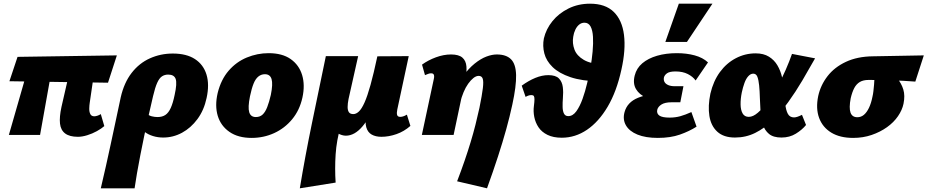

<svg xmlns="http://www.w3.org/2000/svg" viewBox="-20 -731 5024 1040"><path d="M402 10Q357 10 333 -8Q309 -26 305 -61.5Q301 -97 313 -152L373 -414H501L466 -174Q464 -161 463.5 -143.5Q463 -126 469 -113.5Q475 -101 491 -101Q497 -101 507 -104Q517 -107 526 -113L545 -48Q529 -34 504.5 -20.5Q480 -7 452.5 1.5Q425 10 402 10ZM28 0 147 -414H271L197 0ZM565 -283 31 -291 75 -423 613 -431Z M526 289Q541 225 554 167.5Q567 110 579 53.5Q591 -3 604.5 -65.5Q618 -128 634 -204Q652 -283 693 -336Q734 -389 792 -415Q850 -441 916 -441Q990 -441 1036 -411Q1082 -381 1098.5 -327Q1115 -273 1099 -200Q1085 -134 1049.5 -86Q1014 -38 966 -12Q918 14 864 14Q835 14 809 6Q783 -2 764.5 -16Q746 -30 741 -48L774 -117Q786 -105 802 -101Q818 -97 833 -97Q859 -97 876 -108.5Q893 -120 905 -146.5Q917 -173 926 -217Q940 -280 931.5 -303.5Q923 -327 891 -327Q872 -327 857.5 -317.5Q843 -308 831.5 -282.5Q820 -257 809 -210Q797 -160 785 -105.5Q773 -51 761.5 3.5Q750 58 740 110Q730 162 722 207.5Q714 253 709 289Z M1343 16Q1270 16 1223 -16.5Q1176 -49 1159.5 -103.5Q1143 -158 1159 -227Q1177 -300 1218.5 -348Q1260 -396 1317 -419.5Q1374 -443 1435 -443Q1509 -443 1554.5 -411Q1600 -379 1616.5 -324.5Q1633 -270 1618 -202Q1603 -134 1562.5 -85Q1522 -36 1465 -10Q1408 16 1343 16ZM1366 -97Q1388 -97 1402.5 -110.5Q1417 -124 1427.5 -151Q1438 -178 1447 -217Q1459 -276 1451 -302.5Q1443 -329 1415 -329Q1395 -329 1379.5 -316.5Q1364 -304 1353.5 -278Q1343 -252 1334 -209Q1322 -149 1330 -123Q1338 -97 1366 -97Z M1604 289Q1633 114 1670 -65Q1707 -244 1745 -427H1920L1868 -195Q1863 -170 1863 -151.5Q1863 -133 1870 -123Q1877 -113 1894 -113Q1909 -113 1924 -127Q1939 -141 1954.5 -175.5Q1970 -210 1987 -271Q2004 -332 2024 -426H2091Q2062 -291 2024.5 -194.5Q1987 -98 1944 -47Q1901 4 1853 4Q1843 4 1831.5 0.5Q1820 -3 1809.5 -9Q1799 -15 1789 -24.5Q1779 -34 1771 -46H1825Q1803 29 1798 105.5Q1793 182 1798 258ZM2046 10Q2015 10 1993.5 -2Q1972 -14 1964 -41.5Q1956 -69 1965 -117L2028 -426L2194 -427L2132 -138Q2128 -119 2131 -108.5Q2134 -98 2148 -98Q2155 -98 2163.5 -100.5Q2172 -103 2184 -110L2203 -49Q2169 -19 2127.5 -4.5Q2086 10 2046 10Z M2456 251Q2479 191 2497 138.5Q2515 86 2529.5 38Q2544 -10 2555.5 -55.5Q2567 -101 2577 -147Q2591 -216 2595.5 -253.5Q2600 -291 2594.5 -305.5Q2589 -320 2573 -320Q2559 -320 2544.5 -308.5Q2530 -297 2516 -277.5Q2502 -258 2491 -231.5Q2480 -205 2473 -176L2426 -205Q2454 -272 2486 -316Q2518 -360 2551 -386.5Q2584 -413 2614.5 -424.5Q2645 -436 2671 -436Q2722 -436 2748 -410Q2774 -384 2775.5 -324.5Q2777 -265 2755 -164Q2741 -99 2722 -30.5Q2703 38 2677.5 116.5Q2652 195 2618 289ZM2265 0 2330 -304Q2332 -313 2331.5 -319.5Q2331 -326 2327.5 -330Q2324 -334 2315 -334Q2308 -334 2299.5 -331Q2291 -328 2282 -324L2266 -381Q2299 -405 2341 -420.5Q2383 -436 2423 -436Q2465 -436 2484.5 -419Q2504 -402 2506.5 -371Q2509 -340 2500 -298L2437 0Z M2872 -157Q2875 -180 2875 -193Q2875 -206 2871.5 -211Q2868 -216 2858 -216Q2850 -216 2841.5 -213Q2833 -210 2827 -206L2806 -267Q2843 -294 2879.5 -309Q2916 -324 2950 -324Q2990 -324 3007.5 -306Q3025 -288 3028.5 -259.5Q3032 -231 3029 -199Q3027 -174 3027.5 -151.5Q3028 -129 3035 -115.5Q3042 -102 3058 -102Q3083 -102 3102 -128.5Q3121 -155 3135.5 -195.5Q3150 -236 3160.5 -281Q3171 -326 3178 -363Q3186 -408 3190 -452Q3194 -496 3192 -531.5Q3190 -567 3179 -587.5Q3168 -608 3146 -608Q3130 -608 3117.5 -598Q3105 -588 3096.5 -570.5Q3088 -553 3085 -532Q3079 -497 3091.5 -463Q3104 -429 3142.5 -406.5Q3181 -384 3251 -382L3227 -290Q3132 -292 3070 -313Q3008 -334 2973.5 -367.5Q2939 -401 2928.5 -441.5Q2918 -482 2926 -523Q2938 -574 2972.5 -616.5Q3007 -659 3059.5 -685Q3112 -711 3176 -711Q3259 -711 3304.5 -666.5Q3350 -622 3360 -541.5Q3370 -461 3346 -354Q3320 -235 3271.5 -153Q3223 -71 3159.5 -28Q3096 15 3023 15Q2977 15 2945.5 -0.5Q2914 -16 2897 -41.5Q2880 -67 2874 -97.5Q2868 -128 2872 -157Z M3543 16Q3477 16 3433 -2Q3389 -20 3370.5 -52Q3352 -84 3363 -124Q3378 -178 3436.5 -201.5Q3495 -225 3576 -225L3569 -185Q3520 -185 3481.5 -201.5Q3443 -218 3425 -248.5Q3407 -279 3418 -322Q3428 -362 3459.5 -388.5Q3491 -415 3539 -429Q3587 -443 3646 -443Q3699 -443 3743 -431Q3787 -419 3815 -393L3748 -295Q3733 -316 3705.5 -330Q3678 -344 3639 -344Q3607 -344 3593 -334Q3579 -324 3576 -310Q3574 -296 3580 -286Q3586 -276 3600 -270Q3614 -264 3635 -264H3682L3665 -177H3618Q3582 -177 3563 -165Q3544 -153 3540 -136Q3536 -116 3551.5 -105Q3567 -94 3607 -94Q3638 -94 3665 -101.5Q3692 -109 3725 -124L3753 -45Q3714 -20 3663 -2Q3612 16 3543 16ZM3584 -504 3657 -711H3839L3701 -504Z M3961 14Q3900 14 3865.5 -17.5Q3831 -49 3822.5 -103Q3814 -157 3828 -224Q3844 -292 3879.5 -340.5Q3915 -389 3965.5 -415.5Q4016 -442 4073 -442Q4116 -442 4145 -424Q4174 -406 4191 -377Q4208 -348 4216 -313Q4224 -278 4227 -243Q4230 -202 4233.5 -168Q4237 -134 4247.5 -114.5Q4258 -95 4281 -95Q4289 -95 4299.5 -98.5Q4310 -102 4324 -109L4346 -54Q4325 -28 4291 -7Q4257 14 4213 14Q4169 14 4145.5 -5.5Q4122 -25 4112 -56.5Q4102 -88 4099.5 -126Q4097 -164 4096 -200Q4095 -239 4092 -268.5Q4089 -298 4082.5 -315Q4076 -332 4060 -332Q4046 -332 4033.5 -318.5Q4021 -305 4012.5 -281.5Q4004 -258 3998 -230Q3991 -195 3991.5 -165Q3992 -135 4002.5 -116.5Q4013 -98 4036 -98Q4059 -98 4085 -120.5Q4111 -143 4138.5 -179.5Q4166 -216 4191 -261.5Q4216 -307 4236 -353Q4256 -399 4270 -439L4395 -415Q4362 -356 4326 -295Q4290 -234 4250 -178.5Q4210 -123 4165.5 -79.5Q4121 -36 4070.5 -11Q4020 14 3961 14Z M4601 16Q4530 16 4483 -12.5Q4436 -41 4417 -92Q4398 -143 4412 -211Q4425 -270 4462.5 -318.5Q4500 -367 4562 -396Q4624 -425 4708 -426L4984 -431L4938 -289Q4873 -294 4809 -296Q4745 -298 4685 -298Q4656 -298 4637.5 -287Q4619 -276 4607.5 -254.5Q4596 -233 4588 -199Q4578 -146 4587 -121Q4596 -96 4624 -96Q4644 -96 4659.5 -109Q4675 -122 4687 -147Q4699 -172 4706 -208Q4709 -220 4711 -237.5Q4713 -255 4714.5 -272.5Q4716 -290 4716.5 -305Q4717 -320 4715 -327L4789 -358Q4818 -333 4840.5 -306Q4863 -279 4873 -246Q4883 -213 4874 -169Q4867 -135 4844 -101.5Q4821 -68 4784.5 -42Q4748 -16 4701.5 0Q4655 16 4601 16Z"/></svg>

Font: Ysabeau Black
Style: Italic
Weight: 900
Italic angle: -12°
Version: Version 2.000;gftools[0.9.27.dev2+g8671c4b]